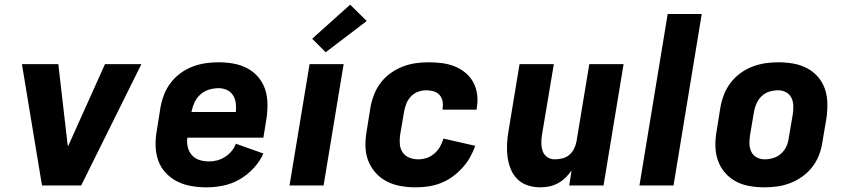

<svg xmlns="http://www.w3.org/2000/svg" viewBox="-20 -795 3640 823"><path d="M160 0 74 -520H230L270 -173Q271 -172 271.5 -170.5Q272 -169 271 -167Q272 -169 272.5 -170.5Q273 -172 274 -173L430 -520H586L328 0Z M866 8Q832 8 800 2.5Q768 -3 740 -17Q712 -31 690.5 -54Q669 -77 658.5 -106.5Q648 -136 647 -169Q646 -202 652 -235L668 -335Q673 -363 683.5 -390Q694 -417 712 -440.5Q730 -464 754 -481.5Q778 -499 805.5 -509.5Q833 -520 861 -524Q889 -528 916 -528Q949 -528 980.5 -522.5Q1012 -517 1039.5 -502.5Q1067 -488 1087 -464.5Q1107 -441 1116.5 -412Q1126 -383 1126.5 -350.5Q1127 -318 1122 -285L1109 -205H783Q780 -184 785 -164Q790 -144 803 -129.5Q816 -115 835.5 -109Q855 -103 876 -103Q893 -103 910.5 -107.5Q928 -112 944 -122Q960 -132 972.5 -147Q985 -162 991 -179L1109 -137Q1094 -103 1067 -74Q1040 -45 1007 -26Q974 -7 937.5 0.5Q901 8 866 8ZM991 -315Q993 -335 990.5 -353.5Q988 -372 978.5 -387Q969 -402 952.5 -409.5Q936 -417 917 -417Q897 -417 876.5 -411Q856 -405 839.5 -390.5Q823 -376 814 -356.5Q805 -337 801 -317V-315Z M1221 0 1307 -520H1453L1367 0ZM1376 -571 1318 -629 1481 -775 1552 -705Z M1763 8Q1730 8 1698 2.5Q1666 -3 1638.5 -17Q1611 -31 1590 -54.5Q1569 -78 1558 -107Q1547 -136 1546.5 -169Q1546 -202 1552 -235L1568 -335Q1573 -363 1583.5 -390Q1594 -417 1612 -440.5Q1630 -464 1654.5 -481.5Q1679 -499 1706 -509.5Q1733 -520 1761 -524Q1789 -528 1817 -528Q1846 -528 1874 -524.5Q1902 -521 1927.5 -511Q1953 -501 1974 -484Q1995 -467 2008 -443.5Q2021 -420 2025 -392Q2029 -364 2024 -335L2023 -325H1877V-329Q1880 -345 1877 -361Q1874 -377 1864 -388Q1854 -399 1838.5 -403.5Q1823 -408 1807 -408Q1789 -408 1771.5 -401.5Q1754 -395 1741 -381Q1728 -367 1721.5 -350Q1715 -333 1712 -316L1695 -216Q1692 -196 1694 -176Q1696 -156 1706.5 -141Q1717 -126 1735 -119Q1753 -112 1773 -112Q1791 -112 1809 -118Q1827 -124 1842 -137Q1857 -150 1866.5 -167Q1876 -184 1881 -201L2017 -170Q2008 -144 1994 -119.5Q1980 -95 1960.5 -74Q1941 -53 1918 -36.5Q1895 -20 1869 -10Q1843 0 1816 4Q1789 8 1763 8Z M2297 8Q2268 8 2242 -0.5Q2216 -9 2197.5 -27.5Q2179 -46 2169 -71Q2159 -96 2155.5 -123Q2152 -150 2153.5 -178.5Q2155 -207 2160 -235L2207 -520H2354L2303 -216Q2300 -198 2300.5 -180Q2301 -162 2306.5 -146.5Q2312 -131 2326 -121.5Q2340 -112 2358 -112Q2374 -112 2390.5 -116Q2407 -120 2420 -131Q2433 -142 2440.5 -157Q2448 -172 2451 -188L2506 -520H2653L2567 0H2420L2430 -64Q2418 -47 2403.5 -33Q2389 -19 2371.5 -9.5Q2354 0 2334.5 4Q2315 8 2297 8Z M2721 0 2842 -735H2988L2867 0Z M3257 8Q3224 8 3192.5 2.5Q3161 -3 3134 -17.5Q3107 -32 3087 -55.5Q3067 -79 3057 -108Q3047 -137 3046.5 -169.5Q3046 -202 3052 -235L3068 -335Q3073 -363 3083.5 -390Q3094 -417 3112 -440.5Q3130 -464 3154 -481.5Q3178 -499 3205.5 -509.5Q3233 -520 3260.5 -524Q3288 -528 3316 -528Q3349 -528 3380.5 -522.5Q3412 -517 3439.5 -502.5Q3467 -488 3487 -464.5Q3507 -441 3516.5 -412Q3526 -383 3526.5 -350.5Q3527 -318 3522 -285L3505 -185Q3501 -157 3490.5 -130Q3480 -103 3462 -79.5Q3444 -56 3419.5 -38.5Q3395 -21 3368 -10.5Q3341 0 3313 4Q3285 8 3257 8ZM3257 -112Q3276 -112 3294.5 -117.5Q3313 -123 3328 -136.5Q3343 -150 3351 -168Q3359 -186 3361 -204L3378 -304Q3381 -323 3380.5 -341.5Q3380 -360 3372.5 -375.5Q3365 -391 3349.5 -399.5Q3334 -408 3316 -408Q3297 -408 3278.5 -402.5Q3260 -397 3245.5 -383.5Q3231 -370 3223 -352Q3215 -334 3212 -316L3195 -216Q3192 -197 3192.5 -178.5Q3193 -160 3200.5 -144.5Q3208 -129 3223.5 -120.5Q3239 -112 3257 -112Z"/></svg>

Font: Iosevka Aile Heavy
Style: Italic
Weight: 900
Italic angle: -9°
Designer: Belleve Invis
Foundry: Belleve Invis
Version: Version 31.1.0; ttfautohint (v1.8.4)